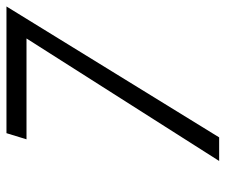

<svg xmlns="http://www.w3.org/2000/svg" viewBox="-72 -626 698 594"><g transform="rotate(-90 277.0 -329.0)"><path d="M162 -658H554L149 0H76L455 -596H143Z"/></g></svg>

Font: EauTestInfant
Style: Italic
Weight: 400
Italic angle: -12°
Designer: Christian Thalmann (Catharsis Fonts)
Version: Version 0.001;PS 000.001;hotconv 1.0.88;makeotf.lib2.5.64775